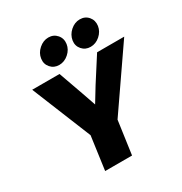

<svg xmlns="http://www.w3.org/2000/svg" viewBox="-202 -1038 1124 1186"><g transform="rotate(-30 360.5 -445.0)"><path d="M721.2 -660.2 429.2 -236.8 396 0H204.1L236.8 -236.8L64.9 -660.2H259.8L320.8 -488.8L356 -387.2L418 -488.8L527.8 -660.2ZM209 -798.8Q213.9 -835.9 244.6 -863Q275.4 -890.1 312 -890.1Q349.1 -890.1 372.3 -863.3Q395.5 -836.4 390.1 -798.8Q384.8 -762.2 354.5 -735.6Q324.2 -709 287.1 -709Q250 -709 226.8 -735.6Q203.6 -762.2 209 -798.8ZM433.1 -798.8Q439 -836.4 469.2 -863.3Q499.5 -890.1 536.1 -890.1Q573.7 -890.1 596.4 -863.3Q619.1 -836.4 613.8 -798.8Q608.4 -762.2 578.4 -735.6Q548.3 -709 511.2 -709Q474.1 -709 450.9 -735.6Q427.7 -762.2 433.1 -798.8Z"/></g></svg>

Font: Human Sans Black
Style: Italic
Weight: 800
Italic angle: -8°
Designer: Tim Radville
Foundry: Continuum
Version: Version 1.000;FEAKit 1.0